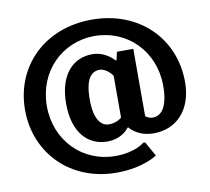

<svg xmlns="http://www.w3.org/2000/svg" viewBox="-89 -820 1138 1040"><g transform="rotate(-10 480.0 -300.0)"><path d="M545 -170C545 -170 520 -145 475 -145C435 -145 395 -180 395 -295C395 -410 430 -445 475 -445C515 -445 545 -400 545 -400ZM470 120C620 120 695 65 695 65L650 -15H640C640 -15 590 30 480 30C300 30 160 -110 160 -300C160 -490 300 -630 480 -630C660 -630 800 -490 800 -300C800 -180 760 -140 715 -140C690 -140 675 -155 675 -155V-525H585L575 -480H570C570 -480 525 -535 450 -535C345 -535 265 -455 265 -295C265 -135 345 -55 450 -55C535 -55 570 -110 570 -110H575C575 -110 615 -55 705 -55C830 -55 920 -145 920 -300C920 -540 740 -720 480 -720C220 -720 40 -540 40 -300C40 -60 220 120 470 120Z"/></g></svg>

Font: Scada
Style: Bold
Weight: 700
Designer: Jovanny Lemonad
Foundry: Jovanny Lemonad
Version: Version 3.005